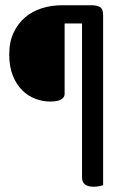

<svg xmlns="http://www.w3.org/2000/svg" viewBox="-20 -633 481 728"><path d="M328 -613Q348 -613 359.5 -606Q371 -599 371 -575V69Q366 71 356 73Q346 75 335 75Q314 75 302.5 66.5Q291 58 291 38V-544H225V-276Q225 -264 212 -256Q199 -248 170 -248Q142 -248 114 -258.5Q86 -269 64 -291Q42 -313 28.5 -346.5Q15 -380 15 -426Q15 -474 31.5 -509Q48 -544 75 -567Q102 -590 138 -601.5Q174 -613 213 -613Z"/></svg>

Font: Baloo 2 Latin
Style: Regular
Weight: 400
Designer: Sarang Kulkarni and Ek Type
Foundry: Ek Type
Version: Version 1.001